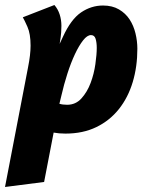

<svg xmlns="http://www.w3.org/2000/svg" viewBox="-33 -524 590 766"><path d="M79 -256Q84 -281 86.5 -302.5Q89 -324 89 -342Q89 -389 76.5 -417Q64 -445 58 -455L184 -504Q198 -488 205 -466.5Q212 -445 212 -421Q212 -410 211 -394.5Q210 -379 205 -349L218 -377Q250 -447 290.5 -474.5Q331 -502 378 -502Q415 -502 441.5 -486.5Q468 -471 484 -446.5Q500 -422 507.5 -391Q515 -360 515 -330Q515 -258 496.5 -196.5Q478 -135 441.5 -89Q405 -43 351.5 -17Q298 9 228 9Q215 9 203.5 8Q192 7 181 5L143 202L-13 222ZM204 -110Q217 -106 235 -106Q269 -106 292 -131.5Q315 -157 328.5 -193Q342 -229 347.5 -268Q353 -307 353 -333Q353 -354 348.5 -369Q344 -384 330 -384Q315 -384 298.5 -363Q282 -342 266 -308Q250 -274 236 -230.5Q222 -187 212 -143Z"/></svg>

Font: Amaranth
Style: Bold Italic
Weight: 700
Italic angle: -12°
Designer: Gesine Todt
Foundry: Gesine Todt
Version: Version 1.001